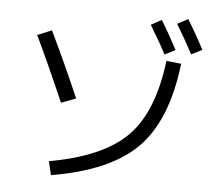

<svg xmlns="http://www.w3.org/2000/svg" viewBox="-57 -899 1115 992"><g transform="rotate(5 500.0 -402.5)"><path d="M226 -41Q502 -90 627.5 -215.5Q753 -341 786 -610L863 -602Q828 -305 687 -163Q546 -21 243 30ZM689 -789 744 -819Q785 -752 828 -670L773 -642Q741 -704 689 -789ZM824 -806 880 -835Q925 -761 966 -683L910 -655Q866 -738 824 -806ZM109 -685 183 -716Q269 -537 338 -376L262 -347Q178 -541 109 -685Z"/></g></svg>

Font: Mplus 1p
Style: Regular
Weight: 400
Version: Version 1.061